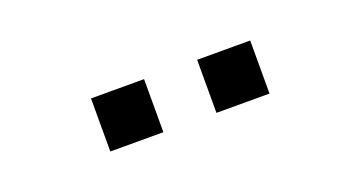

<svg xmlns="http://www.w3.org/2000/svg" viewBox="-24 -1150 799 425"><g transform="rotate(-20 375.0 -937.5)"><path d="M187.5 -875V-1000H312.5V-875ZM437.5 -875V-1000H562.5V-875Z"/></g></svg>

Font: Better VCR
Style: Regular
Weight: 400
Designer: artdzyk
Foundry: https://fontstruct.com
Version: Version 1.0